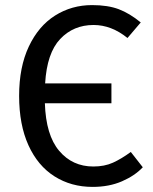

<svg xmlns="http://www.w3.org/2000/svg" viewBox="-20 -721 600 753"><path d="M540 -65Q509 -32 458.5 -10Q408 12 343 12Q259 12 193.5 -29.5Q128 -71 91.5 -151.5Q55 -232 55 -345Q55 -458 93 -538.5Q131 -619 196 -660Q261 -701 341 -701Q403 -701 445.5 -685Q488 -669 532 -633L480 -572Q417 -623 347 -623Q268 -623 216 -568Q164 -513 157 -394H417V-316H156Q160 -191 212 -129.5Q264 -68 346 -68Q390 -68 423 -83Q456 -98 493 -125Z"/></svg>

Font: Fira Sans
Style: Regular
Weight: 400
Designer: bBox Type GmbH & Carrois Corporate GbR & Edenspiekermann AG
Foundry: bBox Type GmbH & Carrois Corporate GbR & Edenspiekermann AG
Version: Version 4.301